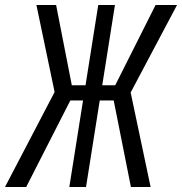

<svg xmlns="http://www.w3.org/2000/svg" viewBox="-56 -750 730 770"><path d="M-36 0H49L226 -347H277L222 0H289L344 -347H400L469 0H548L468 -379L654 -730H568L406 -408H354L405 -730H338L287 -408H232L169 -730H90L163 -381Z"/></svg>

Font: JetBrains Mono Light
Style: Italic
Weight: 336
Italic angle: -9°
Monospace: yes
Designer: Philipp Nurullin, Konstantin Bulenkov
Foundry: JetBrains
Version: Version 2.305